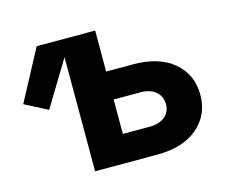

<svg xmlns="http://www.w3.org/2000/svg" viewBox="-82 -658 916 771"><g transform="rotate(-15 375.5 -273.0)"><path d="M109.9 -286.1 15.1 -335 127.4 -545.9H370.6V-375.5H482.4Q590.3 -375.5 651.1 -323.7Q711.9 -272 711.9 -187.5Q711.9 -104.5 651.1 -52.2Q590.3 0 482.4 0H224.1V-474.6ZM370.6 -259.3V-116.2H482.4Q521.5 -116.2 545.2 -135.3Q568.8 -154.3 568.8 -186Q568.8 -219.7 545.2 -239.5Q521.5 -259.3 482.4 -259.3Z"/></g></svg>

Font: Inter
Style: Bold
Weight: 700
Designer: Rasmus Andersson
Foundry: rsms
Version: Version 4.001;git-9221beed3